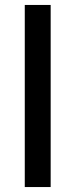

<svg xmlns="http://www.w3.org/2000/svg" viewBox="-20 -755 304 775"><path d="M80 0V-735H184.5V0Z"/></svg>

Font: Cns Manrope SemBd
Style: Regular
Weight: 600
Designer: Mikhail Sharanda
Foundry: Mikhail Sharanda
Version: Version 4.504